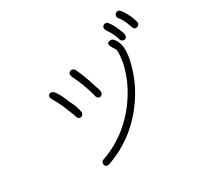

<svg xmlns="http://www.w3.org/2000/svg" viewBox="-182 -1074 1364 1322"><g transform="rotate(-30 500.0 -413.0)"><path d="M862.3 -706.1Q874 -674.8 854.5 -664.1Q842.8 -657.2 831.1 -663.1Q819.3 -668.9 816.4 -680.7Q805.7 -723.6 772.5 -773.4Q772.5 -774.4 771.5 -774.4Q771.5 -775.4 770.5 -776.4Q755.9 -798.8 764.6 -812.5Q771.5 -823.2 784.7 -824.7Q797.9 -826.2 806.6 -815.4Q837.9 -778.3 862.3 -706.1ZM982.4 -723.6Q986.3 -711.9 977.5 -701.2Q968.8 -690.4 955.1 -692.4V-691.4Q942.4 -691.4 936.5 -703.1Q932.6 -710 928.7 -722.7Q907.2 -784.2 882.8 -811.5Q874 -822.3 877 -835Q879.9 -847.7 890.6 -852.5Q914.1 -864.3 934.6 -830.1Q971.7 -772.5 982.4 -723.6ZM322.3 -349.6Q314.5 -346.7 307.6 -349.6Q293.9 -353.5 286.1 -384.8Q283.2 -393.6 282.2 -395.5Q267.6 -434.6 251 -473.6Q230.5 -517.6 213.9 -545.9Q208 -555.7 204.1 -562.5Q193.4 -588.9 214.8 -597.7H215.8Q224.6 -601.6 233.4 -597.7Q241.2 -593.8 249 -585.9Q267.6 -563.5 287.1 -520.5Q291 -510.7 295.9 -499Q300.8 -487.3 301.8 -483.4Q302.7 -481.4 312.5 -462.9Q322.3 -443.4 326.7 -429.2Q331.1 -415 336.9 -396.5Q342.8 -377.9 338.9 -366.2Q335 -353.5 322.3 -349.6ZM425.8 -576.2Q423.8 -581.1 417.5 -593.3Q411.1 -605.5 407.2 -614.3Q394.5 -642.6 404.3 -653.3Q418 -668 430.7 -663.1Q445.3 -658.2 452.1 -643.6Q486.3 -571.3 513.7 -477.5Q514.6 -475.6 518.6 -465.8V-464.8Q530.3 -433.6 524.4 -419.9V-420.9Q522.5 -414.1 516.6 -409.2Q502 -398.4 490.2 -406.2Q478.5 -414.1 475.6 -429.7Q463.9 -483.4 425.8 -576.2ZM812.5 -635.7Q826.2 -573.2 791 -459Q757.8 -348.6 690.9 -252Q624 -155.3 534.2 -84Q488.3 -48.8 438 -21Q387.7 6.8 333 26.4Q299.8 39.1 291 14.6V13.7Q288.1 3.9 293 -5.9Q296.9 -15.6 307.6 -18.6Q361.3 -37.1 413.1 -65.4Q513.7 -121.1 592.8 -210.4Q671.9 -299.8 718.8 -407.2Q744.1 -466.8 756.8 -527.3Q768.6 -596.7 763.7 -627.9Q762.7 -631.8 755.9 -641.6Q750 -651.4 744.1 -660.6Q738.3 -669.9 735.4 -679.7Q731.4 -689.5 736.3 -696.8Q741.2 -704.1 755.9 -706.1Q776.4 -710 792 -684.6Q807.6 -660.2 812.5 -635.7Z"/></g></svg>

Font: irohamaru Light
Style: Regular
Weight: 200
Designer: [Source Han Sans]
Ryoko NISHIZUKA  (kana & ideographs); Paul D. Hunt (Latin, Greek & Cyrillic); Wenlong ZHANG  (bopomofo
Version: Version 1.01